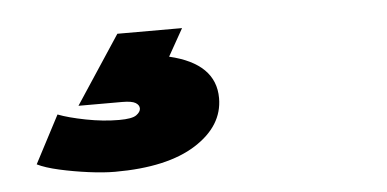

<svg xmlns="http://www.w3.org/2000/svg" viewBox="-31 -66 680 337"><g transform="rotate(-5 309.0 102.5)"><path d="M160 223Q140 223 113.5 219.5Q87 216 62.5 210.5Q38 205 24 198L68 114Q86 121 116.5 127Q147 133 175 133Q198 133 205.5 127.5Q213 122 213 116Q213 110 206.5 106Q200 102 183 102H106L185 -18H299L272 30Q353 49 353 110Q353 159 302.5 191Q252 223 160 223Z"/></g></svg>

Font: Livvic Black
Style: Italic
Weight: 900
Italic angle: -10°
Designer: Jacques Le Bailly, Baron von Fonthausen
Version: Version 1.001; ttfautohint (v1.8.2)